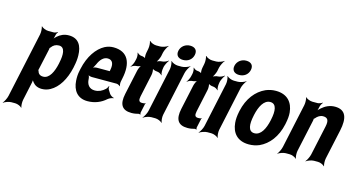

<svg xmlns="http://www.w3.org/2000/svg" viewBox="-125 -1149 3309 1790"><g transform="rotate(15 1530.0 -254.5)"><path d="M283 -500 284 -503C284 -514 294 -533 301 -539L299 -542C292 -536 273 -528 261 -528H208C185 -528 153 -542 143 -554L140 -552C146 -539 149 -502 144 -478L8 153C3 177 -16 214 -28 227L-27 229C-12 217 25 203 48 203H86C109 203 141 217 150 229L152 227C146 214 144 177 149 153L187 -24C190 -37 191 -54 188 -62L185 -60C186 -52 194 -38 201 -30C220 -6 248 10 290 10C318 10 345 3 370 -11C445 -52 499 -141 525 -259L527 -270C536 -310 540 -347 539 -380C537 -469 503 -538 407 -538C361 -538 327 -521 297 -495C286 -486 273 -470 268 -461L270 -460C276 -469 281 -487 283 -500ZM273 -104C240 -104 224 -120 217 -147C216 -149 212 -155 211 -154L214 -151C215 -152 217 -165 218 -168L260 -360C261 -363 263 -377 262 -378L259 -375C260 -374 267 -382 269 -384C287 -409 310 -423 342 -423C402 -423 403 -349 386 -270L384 -259C367 -180 333 -104 273 -104Z M837 -538C808 -538 781 -531 755 -518C681 -479 618 -390 591 -265L587 -246C579 -211 578 -178 580 -147C586 -55 634 10 730 10C802 10 861 -16 907 -57C921 -69 948 -80 959 -79L961 -83C949 -84 926 -98 918 -111L896 -146C891 -154 890 -169 893 -177L889 -178C886 -170 877 -153 869 -146C842 -120 809 -104 770 -104C718 -104 691 -140 689 -192C689 -206 682 -226 677 -233L676 -229C683 -223 700 -218 714 -218H951C963 -218 980 -209 985 -202L987 -204C984 -212 982 -234 985 -248L991 -278C1025 -434 978 -538 837 -538ZM862 -326 861 -320C860 -317 859 -311 861 -310L863 -312C862 -314 858 -314 856 -314H735C722 -314 701 -308 691 -301L692 -297C702 -305 715 -328 722 -344C741 -389 771 -424 812 -424C858 -424 875 -387 862 -326Z M1155 10C1181 10 1203 6 1224 0C1228 -1 1236 1 1238 4L1241 1C1240 -2 1237 -11 1238 -16L1257 -104C1258 -107 1261 -110 1263 -112L1262 -115C1260 -113 1257 -109 1255 -109C1247 -107 1237 -106 1227 -106C1198 -106 1190 -122 1198 -161L1245 -380C1250 -401 1248 -438 1239 -449L1235 -446C1242 -435 1269 -425 1286 -425C1303 -425 1327 -412 1334 -401L1336 -404C1330 -415 1328 -449 1333 -470L1335 -483C1340 -504 1358 -538 1368 -549L1366 -552C1355 -541 1325 -528 1308 -528C1291 -528 1260 -518 1249 -507L1251 -504C1264 -515 1282 -552 1287 -573L1294 -608C1299 -632 1318 -669 1330 -682L1329 -684C1314 -672 1277 -658 1254 -658H1215C1192 -658 1161 -672 1152 -684L1149 -682C1155 -669 1158 -632 1153 -608L1145 -567C1141 -548 1142 -517 1150 -507L1153 -510C1147 -520 1124 -528 1110 -528C1095 -528 1075 -539 1069 -549L1066 -546C1072 -536 1074 -508 1070 -490L1064 -464C1060 -445 1046 -417 1036 -407L1037 -404C1047 -414 1073 -425 1088 -425C1102 -425 1129 -433 1139 -443L1136 -446C1124 -436 1110 -405 1106 -387L1054 -146C1032 -43 1063 10 1155 10Z M1446 -50 1538 -478C1543 -502 1563 -539 1576 -552L1575 -554C1560 -542 1521 -528 1498 -528H1459C1436 -528 1403 -542 1394 -554L1391 -552C1398 -539 1402 -502 1397 -478L1305 -50C1300 -26 1280 11 1267 24L1268 26C1283 14 1322 0 1345 0H1384C1407 0 1440 14 1449 26L1452 24C1445 11 1441 -26 1446 -50ZM1492 -592C1539 -592 1577 -619 1587 -665C1597 -711 1571 -738 1524 -738C1478 -738 1439 -709 1429 -665C1419 -619 1446 -592 1492 -592Z M1696 10C1722 10 1744 6 1765 0C1769 -1 1777 1 1779 4L1782 1C1781 -2 1778 -11 1779 -16L1798 -104C1799 -107 1802 -110 1804 -112L1803 -115C1801 -113 1798 -109 1796 -109C1788 -107 1778 -106 1768 -106C1739 -106 1731 -122 1739 -161L1786 -380C1791 -401 1789 -438 1780 -449L1776 -446C1783 -435 1810 -425 1827 -425C1844 -425 1868 -412 1875 -401L1877 -404C1871 -415 1869 -449 1874 -470L1876 -483C1881 -504 1899 -538 1909 -549L1907 -552C1896 -541 1866 -528 1849 -528C1832 -528 1801 -518 1790 -507L1792 -504C1805 -515 1823 -552 1828 -573L1835 -608C1840 -632 1859 -669 1871 -682L1870 -684C1855 -672 1818 -658 1795 -658H1756C1733 -658 1702 -672 1693 -684L1690 -682C1696 -669 1699 -632 1694 -608L1686 -567C1682 -548 1683 -517 1691 -507L1694 -510C1688 -520 1665 -528 1651 -528C1636 -528 1616 -539 1610 -549L1607 -546C1613 -536 1615 -508 1611 -490L1605 -464C1601 -445 1587 -417 1577 -407L1578 -404C1588 -414 1614 -425 1629 -425C1643 -425 1670 -433 1680 -443L1677 -446C1665 -436 1651 -405 1647 -387L1595 -146C1573 -43 1604 10 1696 10Z M1987 -50 2079 -478C2084 -502 2104 -539 2117 -552L2116 -554C2101 -542 2062 -528 2039 -528H2000C1977 -528 1944 -542 1935 -554L1932 -552C1939 -539 1943 -502 1938 -478L1846 -50C1841 -26 1821 11 1808 24L1809 26C1824 14 1863 0 1886 0H1925C1948 0 1981 14 1990 26L1993 24C1986 11 1982 -26 1987 -50ZM2033 -592C2080 -592 2118 -619 2128 -665C2138 -711 2112 -738 2065 -738C2019 -738 1980 -709 1970 -665C1960 -619 1987 -592 2033 -592Z M2124 -269 2122 -259C2114 -220 2111 -185 2114 -152C2122 -58 2176 10 2288 10C2324 10 2357 3 2388 -10C2474 -49 2542 -134 2569 -259L2571 -269C2579 -308 2583 -343 2580 -376C2571 -470 2517 -538 2405 -538C2369 -538 2338 -531 2307 -518C2220 -479 2151 -394 2124 -269ZM2430 -269 2428 -259C2410 -176 2374 -104 2312 -104C2249 -104 2245 -175 2263 -259L2265 -269C2283 -351 2319 -424 2381 -424C2443 -424 2448 -352 2430 -269Z M2891 -423C2936 -423 2950 -397 2937 -337L2875 -50C2870 -26 2851 11 2839 24L2840 26C2855 14 2892 0 2915 0H2954C2977 0 3008 14 3017 26L3019 24C3013 11 3011 -26 3016 -50L3078 -336C3105 -460 3081 -538 2975 -538C2925 -538 2883 -517 2849 -487C2837 -477 2820 -460 2814 -450L2818 -448C2824 -459 2831 -478 2833 -493L2834 -498C2836 -511 2848 -534 2856 -542L2854 -545C2845 -537 2821 -528 2808 -528H2758C2735 -528 2702 -542 2693 -554L2691 -552C2697 -539 2699 -502 2694 -478L2602 -50C2597 -26 2579 11 2567 24V26C2582 14 2620 0 2643 0H2681C2704 0 2736 14 2745 26L2747 24C2741 11 2738 -26 2743 -50L2810 -359C2811 -362 2813 -378 2811 -379L2808 -375C2810 -374 2819 -383 2821 -385C2839 -407 2863 -423 2891 -423Z"/></g></svg>

Font: Asimov
Style: EdgeExtremeIt
Weight: 500
Designer: Google
Version: Version 2.000980: 2014